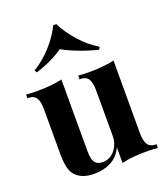

<svg xmlns="http://www.w3.org/2000/svg" viewBox="-150 -924 906 1042"><g transform="rotate(-20 303.0 -403.0)"><path d="M522 -528V-109Q522 -64 536 -42.5Q550 -21 586 -21V0Q555 -3 524 -3Q482 -3 446 0Q410 3 378 11V-79Q354 -29 311.5 -7.5Q269 14 217 14Q175 14 149 3Q123 -8 108 -25Q91 -44 84 -75Q77 -106 77 -155V-408Q77 -453 63.5 -474.5Q50 -496 13 -496V-517Q45 -514 75 -514Q117 -514 153.5 -517.5Q190 -521 221 -528V-114Q221 -89 225.5 -70Q230 -51 243 -40.5Q256 -30 281 -30Q308 -30 329.5 -45Q351 -60 364.5 -86.5Q378 -113 378 -146V-408Q378 -453 364.5 -474.5Q351 -496 314 -496V-517Q346 -514 376 -514Q418 -514 454.5 -517.5Q491 -521 522 -528ZM298 -820Q325 -765 372.5 -711.5Q420 -658 477 -624L469 -610Q411 -624 357 -645Q303 -666 269 -686Q242 -666 198.5 -645Q155 -624 109 -610L101 -624Q158 -658 205.5 -711Q253 -764 280 -820Z"/></g></svg>

Font: Playfair Display
Style: Bold
Weight: 700
Designer: Claus Eggers Sørensen
Foundry: Claus Eggers Sørensen
Version: Version 1.203